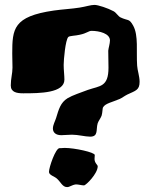

<svg xmlns="http://www.w3.org/2000/svg" viewBox="-20 -690 612 784"><path d="M540 -422C536 -480 546 -545 524 -585C507 -616 503 -604 472 -619C462 -624 455 -638 444 -644C420 -657 380 -670 366 -670C350 -670 331 -663 305 -659C275 -654 235 -652 200 -647C34 -623 30 -572 30 -471C30 -452 31 -433 31 -414C31 -390 24 -369 24 -341C24 -313 49 -309 75 -309C143 -309 243 -310 243 -365C243 -382 240 -404 240 -425C240 -445 247 -527 259 -539C264 -544 289 -544 305 -548C335 -554 341 -564 354 -564C386 -564 429 -553 429 -525C429 -512 423 -494 422 -483C422 -466 423 -439 423 -414C423 -334 388 -340 339 -323C310 -312 276 -301 256 -289C227 -271 220 -244 209 -208C205 -195 196 -180 196 -165C196 -149 208 -138 230 -138C243 -138 259 -140 274 -140C299 -140 328 -132 348 -132C383 -132 371 -161 379 -187C382 -196 391 -207 395 -218C399 -231 398 -248 401 -252C410 -268 439 -273 469 -286C478 -290 488 -298 500 -304C534 -320 550 -322 550 -356C550 -379 541 -403 540 -422ZM379 -11C379 -17 366 -24 366 -41C366 -47 367 -53 367 -57C367 -68 285 -86 244 -86C237 -86 232 -85 229 -85C227 -85 225 -85 223 -85C207 -85 180 -7 180 12C180 25 202 30 212 39C228 53 235 74 254 74C265 74 273 65 290 63C301 63 313 67 323 67C331 67 379 19 379 -11Z"/></svg>

Font: Freckle Face
Style: Regular
Weight: 400
Designer: Astigmatic (AOETI)
Foundry: Astigmatic (AOETI)
Version: Version 1.000